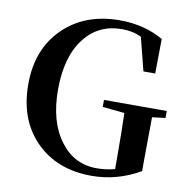

<svg xmlns="http://www.w3.org/2000/svg" viewBox="-84 -824 906 924"><g transform="rotate(10 369.5 -361.5)"><path d="M422.9 18.6Q253.9 18.6 150.4 -85.4Q46.9 -189.5 46.9 -363.3Q46.9 -534.2 152.3 -638.2Q257.8 -742.2 428.7 -742.2Q548.8 -742.2 641.6 -688.5L639.6 -519.5H582L541 -681.6Q500 -702.1 446.3 -702.1Q332 -702.1 264.6 -616.2Q192.4 -525.4 192.4 -362.3Q192.4 -205.1 262.7 -112.3Q330.1 -21.5 440.4 -21.5Q487.3 -21.5 529.3 -33.2V-96.7Q529.3 -201.2 526.4 -306.6L418.9 -317.4V-351.6H725.6V-317.4L661.1 -309.6Q659.2 -172.9 659.2 -93.8V-45.9Q546.9 18.6 422.9 18.6Z"/></g></svg>

Font: Bpmf GenYo Min B
Style: B
Weight: 700
Foundry: But Ko
Version: Version 1.320